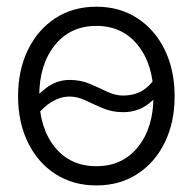

<svg xmlns="http://www.w3.org/2000/svg" viewBox="-20 -546 578 576"><path d="M269 10.3Q199.2 10.3 146.2 -23.9Q93.3 -58.1 63.7 -118.7Q34.2 -179.2 34.2 -257.3Q34.2 -335.4 63.7 -396.2Q93.3 -457 146.2 -491.5Q199.2 -525.9 269 -525.9Q338.9 -525.9 391.8 -491.5Q444.8 -457 474.4 -396.2Q503.9 -335.4 503.9 -257.3Q503.9 -179.2 474.4 -118.7Q444.8 -58.1 391.8 -23.9Q338.9 10.3 269 10.3ZM269 -47.4Q347.7 -47.4 394 -105.2Q440.4 -163.1 440.4 -257.3Q440.4 -351.6 394 -409.9Q347.7 -468.3 269 -468.3Q190.9 -468.3 144.3 -410.2Q97.7 -352.1 97.7 -257.3Q97.7 -163.1 144 -105.2Q190.4 -47.4 269 -47.4ZM87.4 -196.8 58.1 -221.2Q85.4 -256.3 117.4 -281.2Q149.4 -306.2 189 -306.2Q222.2 -306.2 249.5 -294.4Q276.9 -282.7 301.3 -271Q325.7 -259.3 349.6 -259.3Q380.4 -259.3 404.3 -272.5Q428.2 -285.6 450.2 -317.4L481 -295.4Q454.6 -255.9 423.1 -232.7Q391.6 -209.5 349.6 -209.5Q316.4 -209.5 288.8 -221.2Q261.2 -232.9 236.8 -244.6Q212.4 -256.3 189 -256.3Q135.3 -256.3 87.4 -196.8Z"/></svg>

Font: Inter Display Light
Style: Regular
Weight: 300
Designer: Rasmus Andersson
Foundry: rsms
Version: Version 4.000;git-a52131595